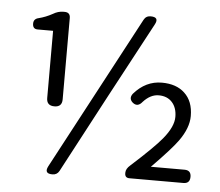

<svg xmlns="http://www.w3.org/2000/svg" viewBox="-53 -807 1009 879"><g transform="rotate(5 451.5 -367.0)"><path d="M219 13Q179 13 197 -22L573 -728Q583 -747 604 -747Q646 -747 626 -711L442 -367L250 -5Q240 13 219 13ZM572 0Q551 0 551 -21V-24Q551 -42 571 -59Q674 -152 710 -196Q757 -253 757 -298Q757 -340 734.5 -365Q712 -390 673 -390Q635 -390 602 -354Q580 -326 556 -347Q537 -365 554 -387Q608 -449 682 -449Q749 -449 787 -413Q827 -376 827 -308Q827 -253 783 -192Q756 -154 673 -69Q668 -64 665 -61H820Q850 -61 850 -31Q850 0 820 0H700ZM201 -298Q165 -298 165 -333V-642H94Q71 -642 71 -667Q71 -689 94 -694Q126 -702 157 -719Q180 -733 204 -733H210Q236 -733 236 -707V-515V-333Q236 -298 201 -298Z"/></g></svg>

Font: GenSenRounded JP R
Style: Regular
Weight: 400
Version: Version 1.501;PS 1;hotconv 16.6.51;makeotf.lib2.5.65220